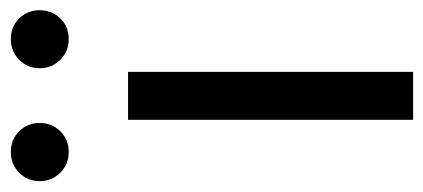

<svg xmlns="http://www.w3.org/2000/svg" viewBox="-266 -566 807 366"><g transform="rotate(-90 138.0 -383.5)"><path d="M92.1 0V-543.4H183.5V0ZM31 -656.5Q7 -656.5 -8.9 -672.7Q-24.8 -688.8 -24.8 -711.8Q-24.8 -734.8 -8.9 -750.8Q7 -766.8 31 -766.8Q54.9 -766.8 70.5 -750.7Q86.1 -734.7 86.1 -711.8Q86.1 -688.9 70.5 -672.7Q54.9 -656.5 31 -656.5ZM245.9 -656.5Q222.3 -656.5 206.4 -672.7Q190.4 -688.8 190.4 -711.8Q190.4 -734.8 206.4 -750.8Q222.3 -766.8 245.9 -766.8Q270.1 -766.8 285.6 -750.7Q301 -734.7 301 -711.8Q301 -688.9 285.6 -672.7Q270.1 -656.5 245.9 -656.5Z"/></g></svg>

Font: Noto Sans KR Thin
Style: Regular
Weight: 100
Designer: Ryoko NISHIZUKA 西塚涼子 (kana, bopomofo & ideographs); Paul D. Hunt (Latin, Greek & Cyrillic); Sandoll Communications 산돌커뮤니
Foundry: Adobe
Version: Version 2.004-H2;hotconv 1.0.118;makeotfexe 2.5.65603